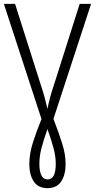

<svg xmlns="http://www.w3.org/2000/svg" viewBox="-20 -734 498 995"><path d="M226 241Q178 241 155 206.5Q132 172 132 116Q132 61 152 0Q172 -61 195 -117L0 -714H58L193 -289Q203 -260 211.5 -228Q220 -196 226 -170Q231 -196 239 -226.5Q247 -257 257 -286L393 -714H452L257 -118Q285 -45 302.5 10.5Q320 66 320 116Q320 172 297 206.5Q274 241 226 241ZM227 196Q249 196 259 174.5Q269 153 269 116Q269 77 257.5 33.5Q246 -10 226 -65Q207 -12 195.5 31.5Q184 75 184 115Q184 153 194.5 174.5Q205 196 227 196Z"/></svg>

Font: Noto Sans Condensed Light
Style: Regular
Weight: 300
Width: 3
Designer: Monotype Design Team
Foundry: Monotype Imaging Inc.
Version: Version 2.013; ttfautohint (v1.8.4.7-5d5b)